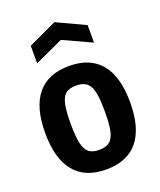

<svg xmlns="http://www.w3.org/2000/svg" viewBox="-146 -876 813 977"><g transform="rotate(-20 260.5 -387.5)"><path d="M113 -713 267 -785 421 -713V-618L267 -689L113 -618ZM260 10Q146 10 88 -61Q30 -132 30 -270Q30 -409 88 -479.5Q146 -550 260 -550Q374 -550 432 -479.5Q490 -409 490 -270Q490 -131 432 -60.5Q374 10 260 10ZM260 -96Q286 -96 304 -104Q322 -112 333 -132Q344 -152 348.5 -185.5Q353 -219 353 -270Q353 -321 348.5 -354.5Q344 -388 333 -408Q322 -428 304 -436Q286 -444 260 -444Q234 -444 216 -436Q198 -428 187.5 -408Q177 -388 172.5 -354.5Q168 -321 168 -270Q168 -220 172.5 -186.5Q177 -153 187.5 -133Q198 -113 216 -104.5Q234 -96 260 -96Z"/></g></svg>

Font: Encode Sans Compressed
Style: Bold
Weight: 700
Designer: Pablo Impallari, Andres Torresi
Foundry: Pablo Impallari, Andres Torresi
Version: Version 1.000; ttfautohint (v1.00) -l 8 -r 50 -G 200 -x 14 -